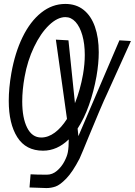

<svg xmlns="http://www.w3.org/2000/svg" viewBox="-20 -755 686 976"><path d="M24.5 -242.5Q24.5 -307 37.5 -382Q56 -487 95 -566.8Q134 -646.5 189.8 -690.8Q245.5 -735 312 -735Q367 -735 405 -704.8Q443 -674.5 462.5 -619.2Q482 -564 482 -489Q482 -433.5 470.5 -367Q456.5 -289 432.2 -220.8Q408 -152.5 374.5 -101.5L378.5 -63L587 -550L645.5 -546.5L525.5 -281Q511 -251 483.8 -186.8Q456.5 -122.5 431.5 -61.5Q396 26 384.5 51Q349 119.5 317 152.5Q285 185.5 262.2 193.2Q239.5 201 216 201Q201 201 160 199Q149 199 130 198L135.5 131Q164.5 133 218 133Q246.5 133 269.8 113Q293 93 307.2 65.8Q321.5 38.5 325 18Q329.5 -7.5 329.5 -46.5Q270.5 11 199 11Q111.5 11 68 -57.5Q24.5 -126 24.5 -242.5ZM320.5 -150.5Q308.5 -236.5 296.5 -322.5Q270 -509 264 -553.5L328 -550L361 -230.5Q388 -298 402 -377Q411 -429.5 411 -475.5Q411 -532 398.5 -575.8Q386 -619.5 363.8 -643.8Q341.5 -668 312.5 -668Q272 -668 229.2 -627Q186.5 -586 153 -516Q119.5 -446 105 -364Q93 -297.5 93 -239.5Q93 -155.5 118 -105.8Q143 -56 189.5 -56Q225 -56 258.5 -80.8Q292 -105.5 320.5 -150.5Z"/></svg>

Font: JuliaMono Medium
Style: Italic
Weight: 500
Italic angle: -9°
Monospace: yes
Designer: cormullion
Foundry: corm
Version: Version 0.054; ttfautohint (v1.8.4)